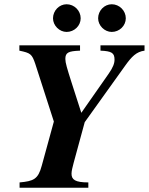

<svg xmlns="http://www.w3.org/2000/svg" viewBox="-20 -882 699 902"><path d="M233 -311 176 -103C159 -40 138 -31 72 -25V0H395V-25C333 -25 316 -38 316 -66C316 -80 321 -97 326 -117L378 -308L567 -572C599 -617 621 -639 659 -644V-669H452V-644C505 -642 518 -633 518 -602C518 -584 511 -565 490 -535L362 -352L316 -495C295 -561 287 -587 287 -605C287 -635 301 -642 356 -644V-669H71V-644C123 -633 130 -629 146 -581ZM293 -862C258 -862 229 -832 229 -796C229 -762 259 -732 293 -732C329 -732 359 -761 359 -796C359 -832 329 -862 293 -862ZM505 -862C470 -862 441 -832 441 -796C441 -762 471 -732 505 -732C541 -732 571 -761 571 -796C571 -832 541 -862 505 -862Z"/></svg>

Font: STIXGeneral
Style: Bold Italic
Weight: 700
Italic angle: -16.33°
Designer: MicroPress Inc., with final additions and corrections provided by Coen Hoffman, Elsevier (retired)
Version: Version 1.1.0